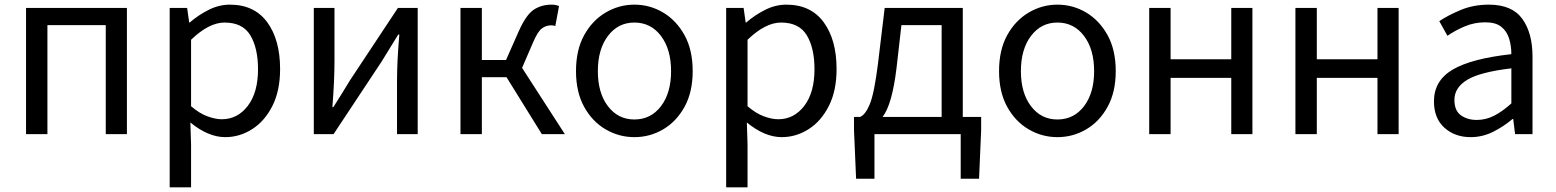

<svg xmlns="http://www.w3.org/2000/svg" viewBox="-20 -577 6693 826"><path d="M92 0V-543H526V0H435V-469H184V0Z M710 229V-543H785L794 -480H796Q833 -512 877.5 -534.5Q922 -557 969 -557Q1074 -557 1129.5 -481.5Q1185 -406 1185 -280Q1185 -187 1152 -121.5Q1119 -56 1065 -21.5Q1011 13 949 13Q876 13 799 -50L802 45V229ZM934 -64Q1002 -64 1046 -121.5Q1090 -179 1090 -279Q1090 -370 1057 -425Q1024 -480 946 -480Q879 -480 802 -406V-120Q838 -89 872.5 -76.5Q907 -64 934 -64Z M1330 0V-543H1419V-316Q1419 -231 1410 -116H1414Q1451 -174 1486 -232L1692 -543H1777V0H1688V-227Q1688 -314 1698 -428H1693Q1656 -369 1621 -311L1415 0Z M1961 0V-543H2053V-319H2157L2211 -441Q2243 -513 2276 -535Q2309 -557 2353 -557Q2371 -557 2385 -551L2369 -465Q2363 -468 2351 -468Q2329 -468 2311 -454.5Q2293 -441 2273 -394L2226 -285L2410 0H2311L2159 -245H2053V0Z M2709 13Q2643 13 2585.5 -20.5Q2528 -54 2493 -117.5Q2458 -181 2458 -271Q2458 -362 2493 -425.5Q2528 -489 2585.5 -523Q2643 -557 2709 -557Q2776 -557 2833 -523Q2890 -489 2925 -425.5Q2960 -362 2960 -271Q2960 -181 2925 -117.5Q2890 -54 2833 -20.5Q2776 13 2709 13ZM2709 -63Q2780 -63 2823.5 -120Q2867 -177 2867 -271Q2867 -365 2823.5 -422.5Q2780 -480 2709 -480Q2639 -480 2595.5 -422.5Q2552 -365 2552 -271Q2552 -177 2595.5 -120Q2639 -63 2709 -63Z M3104 229V-543H3179L3188 -480H3190Q3227 -512 3271.5 -534.5Q3316 -557 3363 -557Q3468 -557 3523.5 -481.5Q3579 -406 3579 -280Q3579 -187 3546 -121.5Q3513 -56 3459 -21.5Q3405 13 3343 13Q3270 13 3193 -50L3196 45V229ZM3328 -64Q3396 -64 3440 -121.5Q3484 -179 3484 -279Q3484 -370 3451 -425Q3418 -480 3340 -480Q3273 -480 3196 -406V-120Q3232 -89 3266.5 -76.5Q3301 -64 3328 -64Z M3742 0V192H3663L3654 -17V-74H3680Q3703 -83 3722 -129Q3741 -175 3757 -302L3786 -543H4122V-74H4201V-17L4192 192H4113V0ZM3777 -74H4031V-469H3858L3837 -285Q3818 -127 3777 -74Z M4529 13Q4463 13 4405.5 -20.5Q4348 -54 4313 -117.5Q4278 -181 4278 -271Q4278 -362 4313 -425.5Q4348 -489 4405.5 -523Q4463 -557 4529 -557Q4596 -557 4653 -523Q4710 -489 4745 -425.5Q4780 -362 4780 -271Q4780 -181 4745 -117.5Q4710 -54 4653 -20.5Q4596 13 4529 13ZM4529 -63Q4600 -63 4643.5 -120Q4687 -177 4687 -271Q4687 -365 4643.5 -422.5Q4600 -480 4529 -480Q4459 -480 4415.5 -422.5Q4372 -365 4372 -271Q4372 -177 4415.5 -120Q4459 -63 4529 -63Z M4924 0V-543H5016V-322H5277V-543H5368V0H5277V-242H5016V0Z M5553 0V-543H5645V-322H5906V-543H5997V0H5906V-242H5645V0Z M6307 13Q6239 13 6194 -27.5Q6149 -68 6149 -141Q6149 -230 6229.5 -277.5Q6310 -325 6482 -344Q6482 -379 6472.5 -410.5Q6463 -442 6439 -461.5Q6415 -481 6370 -481Q6323 -481 6281.5 -463.5Q6240 -446 6207 -423L6172 -486Q6209 -511 6264 -534Q6319 -557 6385 -557Q6485 -557 6529 -496Q6573 -435 6573 -334V0H6498L6490 -65H6487Q6448 -32 6402.5 -9.5Q6357 13 6307 13ZM6333 -61Q6372 -61 6407.5 -79Q6443 -97 6482 -132V-283Q6347 -267 6292 -233.5Q6237 -200 6237 -147Q6237 -101 6265 -81Q6293 -61 6333 -61Z"/></svg>

Font: Gothic Nguyen
Style: Regular
Weight: 400
Designer: MORI Takayuki
Version: Version 1.220;July 21, 2023;FontCreator 14.0.0.2814 64-bit